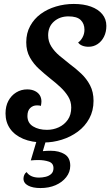

<svg xmlns="http://www.w3.org/2000/svg" viewBox="-20 -700 559 973"><path d="M203 22Q141 22 97.5 3.5Q54 -15 31 -48Q8 -81 8 -125Q8 -162 22.5 -189Q37 -216 62 -231.5Q87 -247 118 -247Q140 -247 156.5 -239Q173 -231 181.5 -217.5Q190 -204 190 -185Q190 -180 189 -174Q188 -168 187 -163Q183 -165 177.5 -165.5Q172 -166 167 -166Q147 -166 133 -152.5Q119 -139 119 -112Q119 -77 147.5 -59.5Q176 -42 218 -42Q250 -42 278 -55Q306 -68 323.5 -93Q341 -118 341 -155Q341 -186 325.5 -211Q310 -236 286.5 -258Q263 -280 236 -301Q206 -325 178 -350.5Q150 -376 131.5 -409Q113 -442 113 -486Q113 -532 133 -568.5Q153 -605 186.5 -629.5Q220 -654 263.5 -667Q307 -680 354 -680Q404 -680 441 -666.5Q478 -653 498.5 -628Q519 -603 519 -569Q519 -538 507 -514Q495 -490 474.5 -476.5Q454 -463 429 -463Q410 -463 396 -469Q382 -475 376 -485Q388 -492 398 -510Q408 -528 408 -549Q408 -580 389 -598.5Q370 -617 327 -617Q283 -617 253.5 -591Q224 -565 224 -521Q224 -490 240 -464.5Q256 -439 281.5 -417.5Q307 -396 334 -375Q364 -353 391.5 -327Q419 -301 436.5 -267.5Q454 -234 454 -189Q454 -139 432.5 -99.5Q411 -60 374.5 -33Q338 -6 293 8Q248 22 203 22ZM185 253Q146 253 122.5 240.5Q99 228 99 205Q99 196 103 186.5Q107 177 115 172Q123 185 139 192.5Q155 200 178 200Q194 200 211 196Q228 192 239.5 181.5Q251 171 251 152Q251 127 227.5 119Q204 111 173 111Q163 111 154.5 111.5Q146 112 136 113L173 -11H220L197 66Q205 65 216.5 64.5Q228 64 237 64Q279 64 307.5 81.5Q336 99 336 140Q336 172 315.5 198Q295 224 261.5 238.5Q228 253 185 253Z"/></svg>

Font: Sansita Swashed Light
Style: Regular
Weight: 400
Version: Version 1.003